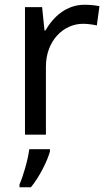

<svg xmlns="http://www.w3.org/2000/svg" viewBox="-20 -566 453 807"><path d="M335 -546C260 -546 205 -497 171 -438H167L157 -536H85V0H173V-286C173 -394 246 -466 329 -466C347 -466 370 -463 387 -459L398 -540C380 -544 355 -546 335 -546ZM190 70V61H103C98 104 77 176 62 209V221H110C146 178 181 106 190 70Z"/></svg>

Font: Noto Sans Newa
Style: Regular
Weight: 400
Designer: Monotype Design Team
Foundry: Monotype Imaging Inc.
Version: Version 2.007